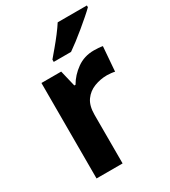

<svg xmlns="http://www.w3.org/2000/svg" viewBox="-188 -858 840 951"><g transform="rotate(-30 232.5 -383.0)"><path d="M383 -556Q394 -556 409 -555Q424 -554 433 -552L422 -412Q415 -414 401.5 -415.5Q388 -417 378 -417Q340 -417 305 -403.5Q270 -390 248.5 -360Q227 -330 227 -278V0H78V-546H191L213 -454H220Q244 -496 286 -526Q328 -556 383 -556ZM465 -756Q451 -742 428 -722Q405 -702 378.5 -680Q352 -658 326.5 -638.5Q301 -619 282 -606H183V-619Q199 -638 220.5 -663.5Q242 -689 263 -716.5Q284 -744 298 -766H465Z"/></g></svg>

Font: Noto Sans Balinese
Style: Bold
Weight: 700
Designer: Aditya Bayu, David Williams
Foundry: David Williams
Version: Version 2.005; ttfautohint (v1.8.4.7-5d5b)